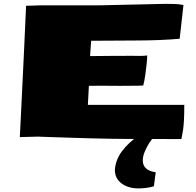

<svg xmlns="http://www.w3.org/2000/svg" viewBox="-20 -728 1040 1021"><path d="M944.3 11.7Q886.2 11.2 840.6 11.2Q794.9 11.2 749 11Q703.1 10.7 643.6 10.7Q609.9 10.7 563.2 9.8Q516.6 8.8 464.6 7.6Q412.6 6.3 363 4.6Q313.5 2.9 272.7 1.7Q231.9 0.5 207.8 -0.5Q183.6 -1.5 183.6 -1.5L85.4 1Q85.4 1 86.9 -28.1Q88.4 -57.1 90.8 -106Q93.3 -154.8 96.2 -216.1Q99.1 -277.3 102.3 -343Q105.5 -408.7 108.4 -470.5Q111.3 -532.2 113.5 -582.5Q115.7 -632.8 117.2 -663.8Q118.7 -694.8 118.7 -697.3Q134.8 -697.8 144 -698Q153.3 -698.2 164.1 -698.5Q174.8 -698.7 195.3 -699.7H509.3L859.9 -707.5Q882.8 -707.5 908.2 -706.8Q933.6 -706.1 955.6 -701.2L935.5 -522Q836.9 -513.2 713.6 -512.7Q590.3 -512.2 464.8 -511.2Q462.9 -495.6 462.2 -475.6Q461.4 -455.6 459 -429.7Q522.9 -430.7 582.5 -430.9Q642.1 -431.2 686.5 -431.2Q695.3 -431.2 704.6 -430.9Q713.9 -430.7 723.6 -430.7Q733.4 -430.7 743.2 -431.2Q752.9 -431.6 762.7 -433.1V-429.2Q762.7 -417 759.8 -387.7Q756.8 -358.4 752.2 -326.4Q747.6 -294.4 741.7 -273.4Q740.2 -272.9 715.3 -272.2Q690.4 -271.5 620.1 -271.5Q603 -271.5 582.8 -271.7Q562.5 -272 539.1 -272Q517.6 -272 496.1 -272Q474.6 -272 452.6 -271.5L447.3 -170.4H960Q960 -120.6 958.3 -90.1Q956.5 -59.6 954.1 -41.5Q951.7 -23.4 949 -11.7Q946.3 0 944.3 11.7ZM798.3 262.7Q760.7 273.9 714.4 273.9Q682.6 273.9 654.3 262.9Q626 252 608.4 230Q590.8 208 590.8 175.3Q594.7 121.1 629.2 75.4Q663.6 29.8 714.8 -4.9H802.2Q790 7.8 775.1 30.3Q760.3 52.7 749.8 78.1Q739.3 103.5 739.3 125.5Q739.3 178.2 808.1 188Z"/></svg>

Font: Seymour One
Style: Regular
Weight: 400
Designer: Vernon Adams
Foundry: Vernon Adams
Version: Version 1.100; ttfautohint (v1.8.4.7-5d5b);gftools[0.9.33]